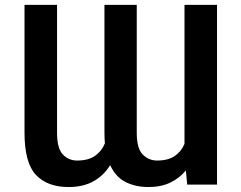

<svg xmlns="http://www.w3.org/2000/svg" viewBox="-20 -747 977 777"><path d="M581.3 9.9Q528.1 9.9 487.9 -10.5Q447.8 -30.9 425.8 -78.8Q400.6 -37.3 358.8 -13.7Q317.1 9.9 257.8 9.9Q171.5 9.9 125.4 -39.2Q79.2 -88.4 79.2 -210.2V-727.3H210.9V-210.2Q210.9 -146.3 234.4 -121.8Q257.8 -97.3 291.9 -97.3Q337.4 -97.3 364.5 -116.3Q391.7 -135.3 404.5 -166.9Q402.7 -187.5 402.7 -210.2V-727.3H533.4V-210.2Q533.4 -146.3 557.5 -121.8Q581.7 -97.3 615.8 -97.3Q660.2 -97.3 687 -115.6Q713.8 -133.9 726.6 -164.8V-727.3H858.3V0H737.6L732.2 -57.5Q706.7 -25.9 669 -8Q631.4 9.9 581.3 9.9Z"/></svg>

Font: Linik Sans SemiBold
Style: Regular
Weight: 600
Designer: Rasmus Andersson (font), Cristiano Sobral (main changes)
Foundry: rsms
Version: Version 3.018;June 1, 2022;FontCreator 14.0.0.2814 64-bit; t